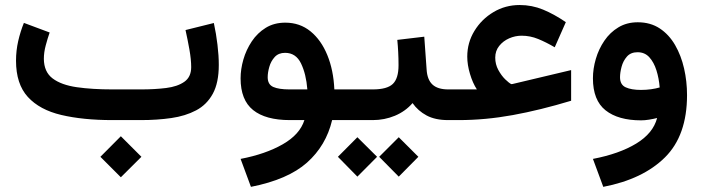

<svg xmlns="http://www.w3.org/2000/svg" viewBox="-20 -476 2786 761"><path d="M459 64 540.5 145.5 459 226.6 377.9 145.5ZM538.6 0H425.3Q309.1 0 223.1 -20.3Q137.2 -40.5 90.3 -91.8Q43.5 -143.1 43.5 -235.4Q43.5 -275.4 52.2 -313.5Q61 -351.6 74.7 -385.3L176.8 -347.2Q168.9 -324.7 161.4 -296.6Q153.8 -268.6 153.8 -242.7Q154.3 -190.9 188.7 -165Q223.1 -139.2 284.2 -130.4Q345.2 -121.6 425.3 -121.6H539.6Q593.3 -121.6 638.4 -127.2Q683.6 -132.8 710.7 -151.9Q737.8 -170.9 737.8 -210Q737.8 -240.2 730.7 -280Q723.6 -319.8 715.3 -356.9L827.6 -384.8Q836.9 -341.8 842 -298.6Q847.2 -255.4 847.2 -218.8Q847.2 -147.9 823.5 -104.5Q799.8 -61 757.3 -38.6Q714.8 -16.1 658.9 -8.1Q603 0 538.6 0Z M1110.8 -386.2Q1168.5 -386.2 1210.7 -351.8Q1252.9 -317.4 1277.3 -257.8Q1301.8 -198.2 1305.2 -121.6H1350.1V0H1296.4Q1272.5 101.1 1196.8 168.5Q1121.1 235.8 974.6 264.6L933.6 153.8Q1032.7 134.8 1100.6 95.9Q1168.5 57.1 1186.5 0H1128.9Q1032.7 0 983.2 -39.8Q933.6 -79.6 933.6 -165.5Q933.6 -201.7 944.6 -240Q955.6 -278.3 977.8 -311.8Q1000 -345.2 1033.2 -365.7Q1066.4 -386.2 1110.8 -386.2ZM1127 -121.6H1198.2Q1193.4 -182.6 1173.1 -224.6Q1152.8 -266.6 1109.9 -266.6Q1084 -266.6 1068.8 -250Q1053.7 -233.4 1047.4 -210.9Q1041 -188.5 1041 -169.9Q1041 -141.1 1063.2 -131.3Q1085.4 -121.6 1127 -121.6Z M1330.1 -121.6H1457.5Q1514.2 -121.6 1536.9 -143.3Q1559.6 -165 1559.6 -217.3Q1559.6 -244.1 1558.3 -269Q1557.1 -293.9 1554.7 -317.9L1661.6 -330.6L1670.9 -200.7Q1673.3 -160.2 1694.1 -140.9Q1714.8 -121.6 1756.8 -121.6H1767.1V0H1755.9Q1705.1 0 1670.9 -18.3Q1636.7 -36.6 1615.2 -67.4Q1586.9 -34.7 1545.4 -17.3Q1503.9 0 1457.5 0H1330.1ZM1560.5 67.9 1638.2 145.5 1560.5 224.1 1482.9 145.5ZM1396.5 67.9 1474.6 145.5 1396.5 224.1 1319.3 145.5Z M1870.1 -121.6Q1853.5 -147 1842.8 -183.1Q1832 -219.2 1832 -251.5Q1832 -307.1 1860.4 -353.5Q1888.7 -399.9 1935.8 -428Q1982.9 -456.1 2039.6 -456.1Q2088.4 -456.1 2132.3 -438Q2176.3 -419.9 2222.7 -388.2L2178.7 -288.6Q2144.5 -308.6 2113 -321.5Q2081.5 -334.5 2047.4 -334.5Q2022 -334.5 1998 -324Q1974.1 -313.5 1958.5 -293.9Q1942.9 -274.4 1942.9 -247.6Q1942.9 -221.2 1955.1 -198.7Q1967.3 -176.3 1982.4 -161.6Q1997.6 -147 2006.3 -142.6Q2011.7 -142.6 2017.6 -144.5L2243.7 -198.2V-76.7Q2121.1 -39.6 2012.2 -19.8Q1903.3 0 1798.3 0H1747.6V-121.6Z M2703.1 -99.1Q2703.1 61 2615.7 147.7Q2528.3 234.4 2371.1 264.6L2330.1 153.8Q2434.6 133.8 2501.7 93Q2568.8 52.2 2584.5 -8.3Q2569.3 -4.4 2552.2 -1.7Q2535.2 1 2521 1Q2430.2 1 2380.1 -38.8Q2330.1 -78.6 2330.1 -165.5Q2330.1 -203.6 2341.6 -242.7Q2353 -281.7 2375.5 -314.7Q2397.9 -347.7 2431.2 -367.7Q2464.4 -387.7 2507.8 -387.7Q2558.1 -387.7 2595 -363.3Q2631.8 -338.9 2655.8 -297.4Q2679.7 -255.9 2691.4 -204.6Q2703.1 -153.3 2703.1 -99.1ZM2520.5 -119.6Q2541.5 -119.6 2560.5 -122.3Q2579.6 -125 2594.7 -129.4Q2591.8 -165.5 2581.8 -197.3Q2571.8 -229 2553.7 -249Q2535.6 -269 2506.8 -269Q2480 -269 2464.8 -251.7Q2449.7 -234.4 2443.6 -211.2Q2437.5 -188 2437.5 -169.9Q2437.5 -140.1 2460 -129.9Q2482.4 -119.6 2520.5 -119.6Z"/></svg>

Font: Vazirmatn UI SemiBold
Style: Regular
Weight: 600
Designer: Saber Rastikerdar
Foundry: Saber Rastikerdar
Version: Version 33.003